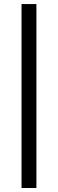

<svg xmlns="http://www.w3.org/2000/svg" viewBox="-20 -743 285 946"><path d="M86.1 183.3V-723H159.4V183.3Z"/></svg>

Font: Archivo Variable SemiBold
Style: Regular
Weight: 600
Designer: Hector Gatti
Foundry: Omnibus-Type
Version: Version 2.001